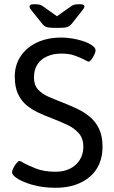

<svg xmlns="http://www.w3.org/2000/svg" viewBox="-20 -884 540 910"><path d="M244 6Q180 6 130 -9Q80 -24 56 -42Q37 -56 37 -67Q37 -75 43.5 -88Q50 -101 58.5 -111Q67 -121 72 -121Q75 -121 80.5 -118.5Q86 -116 93 -111Q113 -100 151 -85Q189 -70 244 -70Q282 -70 311.5 -84.5Q341 -99 358 -126Q375 -153 375 -188Q375 -228 353.5 -252.5Q332 -277 297.5 -293Q263 -309 224 -324Q192 -336 161 -350.5Q130 -365 105 -386Q80 -407 65 -439.5Q50 -472 50 -521Q50 -575 77.5 -617Q105 -659 155 -682.5Q205 -706 272 -706Q293 -706 319.5 -702Q346 -698 371.5 -690Q397 -682 413 -671Q433 -659 433 -645Q433 -638 427 -625Q421 -612 413.5 -602Q406 -592 401 -592Q397 -592 390.5 -595.5Q384 -599 374 -604Q358 -612 333 -621Q308 -630 270 -630Q233 -630 203.5 -617Q174 -604 157.5 -579Q141 -554 141 -517Q141 -481 160 -460Q179 -439 210 -425.5Q241 -412 277 -398Q310 -385 343.5 -369.5Q377 -354 405 -331Q433 -308 449.5 -273.5Q466 -239 466 -188Q466 -143 450.5 -107Q435 -71 405.5 -46Q376 -21 335.5 -7.5Q295 6 244 6ZM237 -752Q213 -752 201 -755.5Q189 -759 177 -775L134 -829Q124 -841 122 -845Q120 -849 120 -853Q120 -858 124.5 -861Q129 -864 142 -864Q159 -864 168.5 -861.5Q178 -859 188 -851L250 -807L315 -853Q324 -860 333 -862Q342 -864 358 -864Q371 -864 375.5 -861Q380 -858 380 -853Q380 -849 377.5 -845Q375 -841 364 -827L323 -775Q311 -760 299 -756Q287 -752 263 -752Z"/></svg>

Font: Asap
Style: Regular
Weight: 400
Designer: Pablo Cosgaya
Foundry: Omnibus-Type
Version: Version 3.001